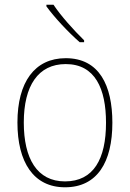

<svg xmlns="http://www.w3.org/2000/svg" viewBox="-20 -785 552 815"><path d="M207 -765H177V-758C211 -711 270 -648 318 -606H337V-614C294 -656 238 -718 207 -765ZM457 -264C457 -423 401 -538 259 -538C127 -538 54 -436 54 -265C54 -97 122 10 256 10C393 10 457 -97 457 -264ZM81 -265C81 -421 142 -513 259 -513C384 -513 430 -408 430 -264C430 -110 377 -15 256 -15C137 -15 81 -112 81 -265Z"/></svg>

Font: Noto Sans Thai Looped SemiCondensed Thin
Style: Regular
Weight: 100
Width: 4
Designer: Sasikarn Vongin, Ben Mitchell
Foundry: The Fontpad Ltd
Version: Version 1.001